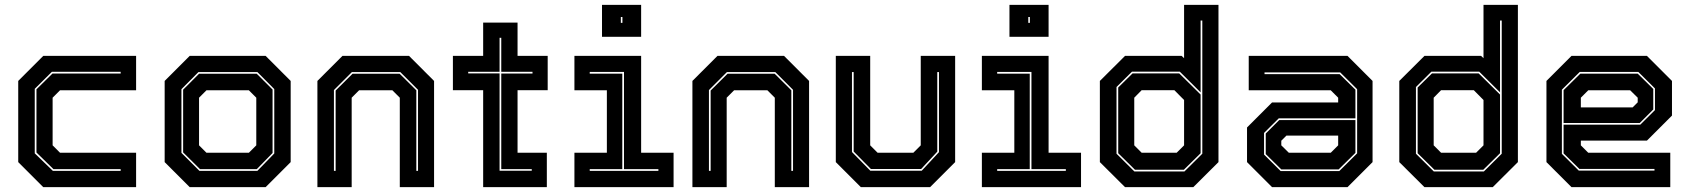

<svg xmlns="http://www.w3.org/2000/svg" viewBox="-20 -770 6954 790"><path d="M158 0 55 -103V-437L158 -540H540V-398.5H227L196.5 -368V-172L227 -141.5H540V0ZM197.5 -67H476.5V-74H200L130 -142.5V-402.5L196 -467.5H476.5V-474.5H193.5L123 -404.5V-139Z M760.5 0 657.5 -103V-437L760.5 -540H1073L1176 -437V-103L1073 0ZM800.5 -67H1039L1108.5 -138.5V-403.5L1039 -473.5H796.5L726.5 -403V-141ZM803 -74 733.5 -143V-401L799 -466.5H1036.5L1101.5 -401.5V-140.5L1036.5 -74ZM829.5 -141.5H1004L1034.5 -172V-368L1004 -398.5H829.5L799 -368V-172Z M1286 0V-437L1389 -540H1663L1766 -437V0H1625V-368L1594.5 -398.5H1457.5L1427 -368V0ZM1354 -67H1361V-397.5L1430.5 -466.5H1624.5L1693 -398.5V-67H1700V-400.5L1627 -473.5H1428L1354 -399.5Z M1968 0V-399H1843.5V-540H1968V-677H2109.5V-540H2233.5V-399H2109.5V-141.5H2230V0ZM2035.5 -67.5H2168V-74H2042.5V-467.5H2171V-474.5H2042.5V-614.5H2035.5V-474.5H1906.5V-468H2035.5Z M2457 -618.5V-750H2618V-618.5ZM2534.5 -676H2541V-700H2534.5ZM2343.5 0V-141.5H2477V-398.5H2343.5V-540H2618V-141.5H2751.5V0ZM2406.5 -67H2689V-74H2547.5V-474H2406.5V-467H2540.5V-74H2406.5Z M2829 0V-437L2932 -540H3206L3309 -437V0H3168V-368L3137.5 -398.5H3000.5L2970 -368V0ZM2897 -67H2904V-397.5L2973.5 -466.5H3167.5L3236 -398.5V-67H3243V-400.5L3170 -473.5H2971L2897 -399.5Z M3522 0 3419 -103V-540H3560.5V-172L3591 -141.5H3738L3768.5 -172V-540H3910V-103L3807 0ZM3561 -67.5H3772.5L3843.5 -144V-473.5H3836.5V-146L3770 -74.5H3563.5L3492.5 -146.5V-473.5H3485.5V-144.5Z M4133.5 -618.5V-750H4294.5V-618.5ZM4211 -676H4217.5V-700H4211ZM4020 0V-141.5H4153.5V-398.5H4020V-540H4294.5V-141.5H4428V0ZM4083 -67H4365.5V-74H4224V-474H4083V-467H4217V-74H4083Z M4890 0H4609L4505.5 -103V-437L4609 -540H4842L4852 -530.5V-750H4993.5V-103ZM4851 -71.5H4650L4581 -139.5V-410L4640 -468H4832L4920 -381V-139.5ZM4821.5 -141.5 4852 -172V-358.5L4812 -399H4677.5L4647 -368V-172L4677.5 -141.5ZM4853.5 -64.5 4927 -137.5V-685.5H4920V-390L4834.5 -475H4637.5L4574 -412V-137.5L4647.5 -64.5Z M5214 0 5111 -103V-245.5L5214 -348.5H5486V-368L5455.5 -398.5H5118V-540H5524.5L5627.5 -437V-103L5524.5 0ZM5252 -73 5188 -136V-220.5L5243.5 -276H5557V-141L5488 -73ZM5249.5 -66H5490.5L5564 -139V-403L5494.5 -472H5183V-465H5492L5557 -401V-283H5241.5L5181 -223V-134ZM5283 -141.5H5455.5L5486 -172V-212H5273L5252 -191V-172Z M6122 0H5841L5737.5 -103V-437L5841 -540H6074L6084 -530.5V-750H6225.5V-103ZM6083 -71.5H5882L5813 -139.5V-410L5872 -468H6064L6152 -381V-139.5ZM6053.5 -141.5 6084 -172V-358.5L6044 -399H5909.5L5879 -368V-172L5909.5 -141.5ZM6085.5 -64.5 6159 -137.5V-685.5H6152V-390L6066.5 -475H5869.5L5806 -412V-137.5L5879.5 -64.5Z M6756.5 -540 6859.5 -437V-294.5L6756.5 -191.5H6484.5V-172L6515 -141.5H6852.5V0H6446L6343 -103V-437L6446 -540ZM6718.5 -467 6782.5 -404V-319.5L6727 -264H6413.5V-399L6482.5 -467ZM6721 -474H6480L6406.5 -401V-137L6476 -68H6787.5V-75H6478.5L6413.5 -139V-257H6729L6789.5 -317V-406ZM6687.5 -398.5H6515L6484.5 -368V-328H6697.5L6718.5 -349V-368Z"/></svg>

Font: Tourney ExtraBold
Style: Regular
Weight: 800
Designer: Tyler Finck
Foundry: Etcetera Type Co
Version: Version 1.015